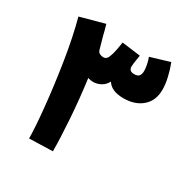

<svg xmlns="http://www.w3.org/2000/svg" viewBox="-158 -819 932 958"><g transform="rotate(30 308.0 -340.0)"><path d="M591 -540Q591 -476 550 -440.5Q509 -405 443 -405Q373 -405 348 -446Q335 -422 314 -411Q293 -400 271 -400Q256 -400 241 -405Q256 -293 263.5 -182Q271 -71 271 0L136 4Q136 -54 124.5 -170.5Q113 -287 92.5 -417Q72 -547 45 -646L184 -684Q197 -638 199 -627L219 -556Q222 -543 232 -537.5Q242 -532 254 -532Q265 -532 272.5 -540Q280 -548 287 -572Q294 -596 301 -644L408 -630L404 -605Q399 -575 399 -563Q399 -536 429 -536Q450 -536 457.5 -546.5Q465 -557 465 -574Q465 -589 461 -610Q457 -631 450 -648L560 -681Q573 -648 582 -609.5Q591 -571 591 -540Z"/></g></svg>

Font: Noto Sans Arabic
Style: Bold
Weight: 700
Designer: Nadine Chahine
Foundry: Monotype Imaging Inc.
Version: Version 1.001